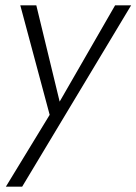

<svg xmlns="http://www.w3.org/2000/svg" viewBox="-20 -480 511 719"><path d="M471 -460H411L187 -71L211 -68L116 -460H56L166 -50L2 219H63Z"/></svg>

Font: Jost Light
Style: Italic
Weight: 300
Italic angle: -5°
Version: Version 3.710